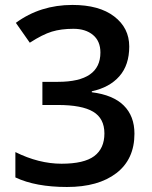

<svg xmlns="http://www.w3.org/2000/svg" viewBox="-20 -744 611 774"><path d="M212.9 -320.8H150.9V-414.1H213.9Q384.8 -414.1 384.8 -532.2Q384.8 -578.1 355 -603Q325.2 -627.9 275.9 -627.9Q226.6 -627.9 189 -616.5Q151.4 -605 100.1 -571.8L43.9 -651.9Q142.1 -724.1 272 -724.1Q379.9 -724.1 440.4 -677.7Q501 -631.3 501 -556.6Q501 -481.9 461.4 -436.8Q421.9 -391.6 350.1 -376V-372.1Q436 -361.3 479 -318.6Q522 -275.9 522 -205.1Q522 -102.1 449.2 -46.1Q376.5 9.8 250 9.8Q123.5 9.8 42 -28.8V-130.9Q136.7 -84 228 -84Q318.8 -84 359.9 -114.7Q400.9 -145.5 400.9 -206.1Q400.9 -266.6 355.5 -293.7Q310.1 -320.8 212.9 -320.8Z"/></svg>

Font: OpenSans-Semibold
Style: Regular
Weight: 600
Foundry: Ascender Corporation
Version: Version 1.10